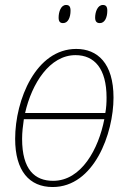

<svg xmlns="http://www.w3.org/2000/svg" viewBox="-20 -743 519 773"><path d="M382 -650C402 -650 412 -673 412 -700C412 -717 406 -723 394 -723C373 -723 363 -695 363 -672C363 -655 371 -650 382 -650ZM234 -650C254 -650 264 -673 264 -700C264 -717 258 -723 246 -723C225 -723 216 -695 216 -672C216 -655 223 -650 234 -650ZM192 10C359 10 437 -206 437 -350C437 -489 372 -546 287 -546C125 -546 41 -342 41 -184C41 -55 98 10 192 10ZM284 -521C360 -521 409 -467 409 -350C409 -330 408 -309 404 -288H81C108 -407 180 -521 284 -521ZM194 -15C120 -15 69 -60 69 -184C69 -209 72 -236 76 -263H400C377 -144 308 -15 194 -15Z"/></svg>

Font: Noto Serif SemiCondensed Thin
Style: Italic
Weight: 100
Width: 4
Italic angle: -12°
Designer: Monotype Design Team
Foundry: Monotype Imaging Inc.
Version: Version 2.013